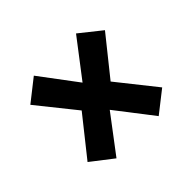

<svg xmlns="http://www.w3.org/2000/svg" viewBox="-101 -619 624 624"><g transform="rotate(-45 211.5 -307.0)"><path d="M309 -497 383 -438 278 -307 383 -175 309 -117 211 -244 115 -117 40 -175 145 -307 40 -438 115 -497 211 -369Z"/></g></svg>

Font: Fira Sans Extra Condensed Medium
Style: Regular
Weight: 500
Width: 1
Designer: Carrois Corporate & Edenspiekermann AG
Foundry: Carrois Corporate GbR & Edenspiekermann AG
Version: Version 4.203